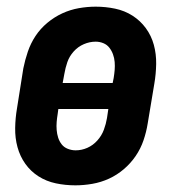

<svg xmlns="http://www.w3.org/2000/svg" viewBox="-20 -548 540 576"><path d="M206 8Q176 8 147.5 2Q119 -4 95.5 -19Q72 -34 56 -56.5Q40 -79 32.5 -106.5Q25 -134 25.5 -164Q26 -194 31 -223L50 -343Q55 -368 63.5 -393Q72 -418 86.5 -440Q101 -462 122 -479.5Q143 -497 167 -508Q191 -519 216.5 -523.5Q242 -528 267 -528Q297 -528 325.5 -522Q354 -516 377.5 -501Q401 -486 417.5 -463.5Q434 -441 441.5 -413.5Q449 -386 448.5 -356Q448 -326 443 -297L423 -177Q419 -152 410.5 -127Q402 -102 387 -80Q372 -58 351.5 -40.5Q331 -23 307 -12Q283 -1 257 3.5Q231 8 206 8ZM318 -299 321 -314Q323 -326 324 -338Q325 -350 324 -362Q323 -374 319 -385Q315 -396 308 -405Q301 -414 290 -418.5Q279 -423 267 -423Q249 -423 231.5 -415.5Q214 -408 201 -393.5Q188 -379 182 -361.5Q176 -344 173 -326L168 -299ZM207 -97Q225 -97 242 -104.5Q259 -112 272 -126.5Q285 -141 291.5 -158.5Q298 -176 301 -194L305 -221H155L153 -206Q151 -194 150 -182Q149 -170 150 -158Q151 -146 154.5 -135Q158 -124 165 -115Q172 -106 183.5 -101.5Q195 -97 207 -97Z"/></svg>

Font: Iosevka Term Curly Extrabold
Style: Italic
Weight: 800
Italic angle: -9°
Designer: Belleve Invis
Foundry: Belleve Invis
Version: Version 32.3.0